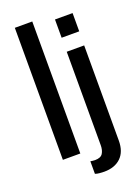

<svg xmlns="http://www.w3.org/2000/svg" viewBox="-175 -885 810 1107"><g transform="rotate(-20 229.5 -332.0)"><path d="M64 0V-810H171V0ZM298 -664V-776H406V-664ZM265 146Q252 146 236.5 144.5Q221 143 210 139V62Q215 63 224 64Q233 65 238 65Q273 65 285.5 45.5Q298 26 298 -5V-578H405V6Q405 74 367.5 110Q330 146 265 146Z"/></g></svg>

Font: Oswald
Style: Regular
Weight: 400
Designer: Vernon Adams
Foundry: Vernon Adams
Version: Version 4.103; ttfautohint (v1.8.3)